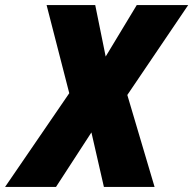

<svg xmlns="http://www.w3.org/2000/svg" viewBox="-80 -734 759 754"><path d="M-60 0H140L279 -214L328 0H527L420 -361L659 -714H457L335 -512L294 -714H103L192 -368Z"/></svg>

Font: Noto Sans UI SemiCondensed Black
Style: Italic
Weight: 900
Width: 4
Italic angle: -372°
Designer: Monotype Design Team
Foundry: Monotype Imaging Inc.
Version: Version 1.901